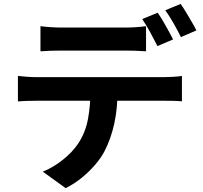

<svg xmlns="http://www.w3.org/2000/svg" viewBox="-20 -889 1040 986"><path d="M187.8 -754.6Q212.3 -751.2 241.1 -749.4Q270 -747.5 294.6 -747.5Q313.7 -747.5 347.1 -747.5Q380.4 -747.5 420.4 -747.5Q460.4 -747.5 499.9 -747.5Q539.4 -747.5 572 -747.5Q604.6 -747.5 622.1 -747.5Q647.7 -747.5 675.9 -749.2Q704.2 -751 730 -754.6V-625.5Q704 -627.5 676.2 -628.4Q648.5 -629.3 622.1 -629.3Q604.6 -629.3 572 -629.3Q539.4 -629.3 499.9 -629.3Q460.4 -629.3 420.5 -629.3Q380.7 -629.3 347.3 -629.3Q313.9 -629.3 295 -629.3Q269.4 -629.3 240.1 -628.4Q210.8 -627.5 187.8 -625.5ZM72 -499Q94.2 -496.4 119.6 -494.7Q145 -492.9 168 -492.9Q181.3 -492.9 220.2 -492.9Q259.1 -492.9 314.3 -492.9Q369.5 -492.9 432.9 -492.9Q496.2 -492.9 559.5 -492.9Q622.9 -492.9 678 -492.9Q733.1 -492.9 771.7 -492.9Q810.4 -492.9 822.8 -492.9Q838.8 -492.9 866.6 -494.3Q894.4 -495.7 914.3 -499V-368.8Q895.6 -370.6 869.9 -371.1Q844.2 -371.6 822.8 -371.6Q810.4 -371.6 771.7 -371.6Q733.1 -371.6 678 -371.6Q622.9 -371.6 559.5 -371.6Q496.2 -371.6 432.9 -371.6Q369.5 -371.6 314.3 -371.6Q259.1 -371.6 220.2 -371.6Q181.3 -371.6 168 -371.6Q145.8 -371.6 119.3 -370.8Q92.8 -370.1 72 -368.1ZM583.9 -429.5Q583.9 -331.7 566.9 -254.4Q549.9 -177.2 518 -114.9Q500.6 -80.6 470.2 -44.8Q439.8 -9 401 22.9Q362.1 54.8 317.2 77.3L199.9 -7.5Q252.7 -28.5 302 -67.8Q351.3 -107 381 -151Q419 -208.3 431.9 -278.4Q444.7 -348.4 445 -428.7ZM789.6 -823.6Q802.6 -805.8 817.2 -780.7Q831.8 -755.5 845.6 -730.5Q859.5 -705.5 868.9 -686.6L788.6 -652.3Q773.1 -683.1 751.7 -722.7Q730.3 -762.3 710.3 -791.1ZM907.7 -868.8Q921 -850 936.2 -824.7Q951.4 -799.4 965.7 -774.9Q980.1 -750.4 988.5 -732.8L909 -698.5Q893.6 -730.1 871.4 -769.2Q849.1 -808.3 828.7 -836.3Z"/></svg>

Font: Noto Sans SC Thin
Style: Regular
Weight: 100
Designer: Ryoko NISHIZUKA 西塚涼子 (kana, bopomofo & ideographs); Paul D. Hunt (Latin, Greek & Cyrillic); Sandoll Communications 산돌커뮤니
Foundry: Adobe
Version: Version 2.004-H2;hotconv 1.0.118;makeotfexe 2.5.65603